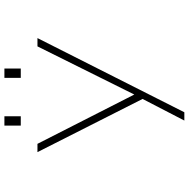

<svg xmlns="http://www.w3.org/2000/svg" viewBox="-12 -686 898 915"><g transform="rotate(-90 437.5 -229.0)"><path d="M320 200 423 1 169.5 -500H209L444 -38.5L673.5 -500H713L359.5 200ZM296 -657.5H340.5V-579.5H296ZM523.5 -657.5H568V-579.5H523.5Z"/></g></svg>

Font: Trispace SemiExpanded Thin
Style: Regular
Weight: 100
Width: 6
Designer: Tyler Finck
Foundry: Etcetera Type Company
Version: Version 1.210; ttfautohint (v1.8.3)